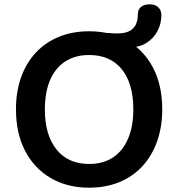

<svg xmlns="http://www.w3.org/2000/svg" viewBox="-20 -860 825 890"><path d="M393 10Q291 10 214.5 -35Q138 -80 96 -161.5Q54 -243 54 -353Q54 -436 78 -502.5Q102 -569 146.5 -616.5Q191 -664 253.5 -689.5Q316 -715 393 -715Q496 -715 572 -670.5Q648 -626 690 -545Q732 -464 732 -354Q732 -271 708 -204Q684 -137 639.5 -89Q595 -41 532.5 -15.5Q470 10 393 10ZM393 -100Q458 -100 503.5 -130Q549 -160 573.5 -217Q598 -274 598 -353Q598 -473 544.5 -539Q491 -605 393 -605Q329 -605 283 -575.5Q237 -546 212.5 -489.5Q188 -433 188 -353Q188 -234 242 -167Q296 -100 393 -100ZM494 -641 450 -709Q473 -708 490 -706.5Q507 -705 523 -705Q558 -705 579 -715.5Q600 -726 609.5 -746Q619 -766 619 -794Q619 -815 633 -827.5Q647 -840 674 -840Q700 -840 714 -826Q728 -812 728 -790Q728 -750 710 -716Q692 -682 659.5 -661.5Q627 -641 585 -641Z"/></svg>

Font: Nunito ExtraLight
Style: Regular
Weight: 200
Designer: Vernon Adams
Foundry: Vernon Adams
Version: Version 3.602